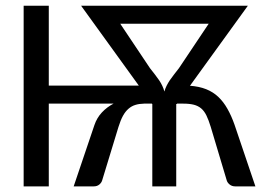

<svg xmlns="http://www.w3.org/2000/svg" viewBox="-20 -662 946 682"><path d="M315.4 -217.8Q324.2 -243.7 342 -262.7Q359.9 -281.7 383.3 -293.9H153.3V0H64V-641.6H153.3V-357.9H473.1L268.1 -641.6H787.6H790H860.4L654.8 -357.4Q687.5 -355 712.2 -345.2Q736.8 -335.4 755.4 -317.9Q773.9 -300.3 787.8 -275.6Q801.8 -251 813 -219.2L887.2 0H815.4Q804.2 0 796.1 -6.3Q788.1 -12.7 785.6 -20.5L728.5 -211.4Q721.2 -235.4 713.4 -251.5Q705.6 -267.6 694.6 -276.9Q683.6 -286.1 668.5 -290Q653.3 -293.9 630.9 -293.9H608.9L607.9 -292.5H606V0H521V-292.5H520.5L519.5 -293.9H491.7Q474.1 -293.5 460.7 -289.3Q447.3 -285.2 436.3 -275.6Q425.3 -266.1 416.7 -250.5Q408.2 -234.9 400.9 -211.4L342.8 -21Q340.3 -12.7 332.5 -6.3Q324.7 0 313 0H241.7ZM512.7 -419.9Q522.5 -407.2 530.8 -396.7Q539.1 -386.2 545.4 -376.7Q551.8 -367.2 556.4 -357.4Q561 -347.7 564 -336.9Q566.9 -347.7 571.8 -357.4Q576.7 -367.2 583 -376.7Q589.4 -386.2 597.7 -396.7Q606 -407.2 615.7 -419.9L721.2 -577.6H407.2Z"/></svg>

Font: Carlito
Style: Regular
Weight: 400
Designer: Lukasz Dziedzic
Foundry: tyPoland Lukasz Dziedzic
Version: Version 1.103; Beta1; all basic design good, some composites